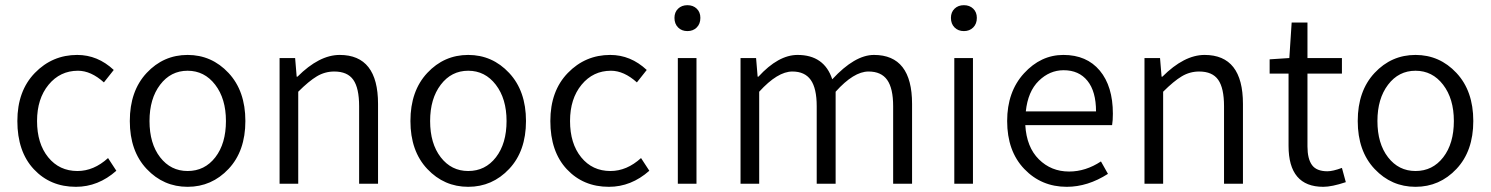

<svg xmlns="http://www.w3.org/2000/svg" viewBox="-20 -709 5753 741"><path d="M273 12Q174 12 110.5 -56Q47 -124 47 -242Q47 -358 114.5 -427.5Q182 -497 278 -497Q357 -497 419 -439L381 -391Q331 -436 281 -436Q212 -436 167.5 -382Q123 -328 123 -242Q123 -155 166 -102Q209 -49 279 -49Q342 -49 397 -99L429 -50Q359 12 273 12Z M862 -57Q797 12 704 12Q611 12 546 -57Q481 -126 481 -242Q481 -358 546 -427.5Q611 -497 704 -497Q797 -497 862 -427.5Q927 -358 927 -242Q927 -126 862 -57ZM704 -49Q770 -49 811 -102Q852 -155 852 -242Q852 -328 810.5 -382Q769 -436 704 -436Q639 -436 598 -382Q557 -328 557 -242Q557 -155 598 -102Q639 -49 704 -49Z M1059 0V-485H1119L1125 -413H1128Q1212 -497 1291 -497Q1439 -497 1439 -308V0H1366V-299Q1366 -369 1343.5 -401Q1321 -433 1270 -433Q1234 -433 1203 -414.5Q1172 -396 1131 -355V0Z M1945 -57Q1880 12 1787 12Q1694 12 1629 -57Q1564 -126 1564 -242Q1564 -358 1629 -427.5Q1694 -497 1787 -497Q1880 -497 1945 -427.5Q2010 -358 2010 -242Q2010 -126 1945 -57ZM1787 -49Q1853 -49 1894 -102Q1935 -155 1935 -242Q1935 -328 1893.5 -382Q1852 -436 1787 -436Q1722 -436 1681 -382Q1640 -328 1640 -242Q1640 -155 1681 -102Q1722 -49 1787 -49Z M2330 12Q2231 12 2167.5 -56Q2104 -124 2104 -242Q2104 -358 2171.5 -427.5Q2239 -497 2335 -497Q2414 -497 2476 -439L2438 -391Q2388 -436 2338 -436Q2269 -436 2224.5 -382Q2180 -328 2180 -242Q2180 -155 2223 -102Q2266 -49 2336 -49Q2399 -49 2454 -99L2486 -50Q2416 12 2330 12Z M2583 -640Q2583 -662 2597 -675.5Q2611 -689 2633 -689Q2655 -689 2669 -675.5Q2683 -662 2683 -640Q2683 -617 2669 -603Q2655 -589 2633 -589Q2611 -589 2597 -603Q2583 -617 2583 -640ZM2596 0V-485H2668V0Z M2838 0V-485H2898L2904 -413H2907Q2984 -497 3058 -497Q3161 -497 3192 -403Q3279 -497 3353 -497Q3500 -497 3500 -308V0H3427V-299Q3427 -368 3404 -400.5Q3381 -433 3332 -433Q3275 -433 3205 -355V0H3132V-299Q3132 -368 3109 -400.5Q3086 -433 3038 -433Q2981 -433 2910 -355V0Z M3650 -640Q3650 -662 3664 -675.5Q3678 -689 3700 -689Q3722 -689 3736 -675.5Q3750 -662 3750 -640Q3750 -617 3736 -603Q3722 -589 3700 -589Q3678 -589 3664 -603Q3650 -617 3650 -640ZM3663 0V-485H3735V0Z M4275 -270Q4275 -244 4272 -226H3937Q3942 -141 3989.5 -94Q4037 -47 4106 -47Q4170 -47 4229 -86L4256 -38Q4178 12 4097 12Q3999 12 3933 -57Q3867 -126 3867 -242Q3867 -355 3932 -426Q3997 -497 4084 -497Q4174 -497 4224.5 -436.5Q4275 -376 4275 -270ZM3939 -279H4210Q4210 -356 4177 -397Q4144 -438 4085 -438Q4031 -438 3989 -397Q3947 -356 3939 -279Z M4397 0V-485H4457L4463 -413H4466Q4550 -497 4629 -497Q4777 -497 4777 -308V0H4704V-299Q4704 -369 4681.5 -401Q4659 -433 4608 -433Q4572 -433 4541 -414.5Q4510 -396 4469 -355V0Z M5087 12Q4953 12 4953 -146V-425H4880V-480L4956 -485L4965 -622H5026V-485H5159V-425H5026V-144Q5026 -96 5043.5 -72Q5061 -48 5103 -48Q5124 -48 5159 -61L5174 -6Q5120 12 5087 12Z M5601 -57Q5536 12 5443 12Q5350 12 5285 -57Q5220 -126 5220 -242Q5220 -358 5285 -427.5Q5350 -497 5443 -497Q5536 -497 5601 -427.5Q5666 -358 5666 -242Q5666 -126 5601 -57ZM5443 -49Q5509 -49 5550 -102Q5591 -155 5591 -242Q5591 -328 5549.5 -382Q5508 -436 5443 -436Q5378 -436 5337 -382Q5296 -328 5296 -242Q5296 -155 5337 -102Q5378 -49 5443 -49Z"/></svg>

Font: Assistant
Style: Regular
Weight: 400
Designer: Hebrew By Ben Nathan, Latin by Paul Hunt
Version: Version 2.001;PS 002.001;hotconv 1.0.88;makeotf.lib2.5.64775